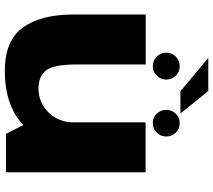

<svg xmlns="http://www.w3.org/2000/svg" viewBox="-64 -832 902 813"><g transform="rotate(90 386.5 -425.0)"><path d="M546 0H709V-591H497.5V-96.5ZM252.5 -591.5H41V-284Q41 -148 95.8 -71.5Q150.5 5 279.5 5Q436.5 5 519.2 -83.8Q602 -172.5 602 -249.5L498.5 -294Q498.5 -223 455.8 -180.2Q413 -137.5 355 -137.5Q302 -137.5 277.2 -170Q252.5 -202.5 252.5 -296.5ZM260.5 -621.5Q283.5 -621.5 300 -638.2Q316.5 -655 316.5 -678.5Q316.5 -702 300 -718.8Q283.5 -735.5 260.5 -735.5Q236 -735.5 219.2 -718.8Q202.5 -702 202.5 -678.5Q202.5 -655 219.2 -638.2Q236 -621.5 260.5 -621.5ZM500.5 -621.5Q525 -621.5 541.2 -638.2Q557.5 -655 557.5 -678.5Q557.5 -702 541.2 -718.8Q525 -735.5 500.5 -735.5Q477.5 -735.5 461 -718.8Q444.5 -702 444.5 -678.5Q444.5 -655 460.8 -638.2Q477 -621.5 500.5 -621.5ZM366 -738.5H460L365 -856.5H224.5Z"/></g></svg>

Font: Anybody SemiExpanded ExtraBold
Style: Regular
Weight: 800
Width: 6
Version: Version 1.113;gftools[0.9.25]